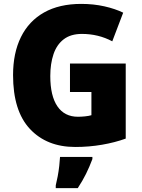

<svg xmlns="http://www.w3.org/2000/svg" viewBox="-20 -744 726 985"><path d="M339 -418H625V-33Q570 -13 503.5 -1.5Q437 10 366 10Q220 10 133.5 -82.5Q47 -175 47 -359Q47 -472 87.5 -554Q128 -636 206 -680Q284 -724 397 -724Q460 -724 515.5 -711.5Q571 -699 612 -679L556 -532Q485 -570 400 -570Q343 -570 307 -542.5Q271 -515 254.5 -466Q238 -417 238 -354Q238 -252 274.5 -198.5Q311 -145 380 -145Q396 -145 416 -147Q436 -149 449 -153V-272H339ZM454 72Q439 112 421.5 147.5Q404 183 379 221H266V207Q271 187 276 160.5Q281 134 284 107Q287 80 288 61H454Z"/></svg>

Font: Noto Sans Malayalam SemiCondensed Black
Style: Regular
Weight: 900
Width: 4
Designer: Jelle Bosma - Monotype Design Team
Foundry: Monotype Imaging Inc.
Version: Version 2.104; ttfautohint (v1.8.4.7-5d5b)